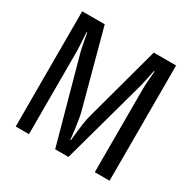

<svg xmlns="http://www.w3.org/2000/svg" viewBox="-153 -838 989 990"><g transform="rotate(30 341.5 -343.0)"><path d="M62 0V-686H196L317 -236Q322 -217 326 -191Q330 -165 333.5 -140Q337 -115 338.5 -98.5Q340 -82 340 -82H344Q344 -82 345.5 -99Q347 -116 350 -141Q353 -166 357 -192Q361 -218 366 -236L488 -686H621V0H533V-498Q533 -507 534 -524.5Q535 -542 536.5 -560Q538 -578 539 -591Q540 -604 540 -604H536Q536 -604 533.5 -591Q531 -578 527 -560Q523 -542 519.5 -524.5Q516 -507 513 -498L376 0H297L160 -498Q158 -505 154.5 -522Q151 -539 147.5 -558Q144 -577 141.5 -590.5Q139 -604 139 -604H135Q135 -604 136 -590.5Q137 -577 138 -558.5Q139 -540 140 -523Q141 -506 141 -498V0Z"/></g></svg>

Font: Archivo Narrow
Style: Regular
Weight: 400
Designer: Hector Gatti
Foundry: Omnibus-Type
Version: Version 3.002